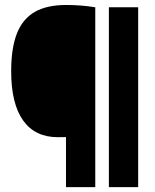

<svg xmlns="http://www.w3.org/2000/svg" viewBox="-20 -770 638 790"><path d="M251.5 -206Q239.5 -205.5 218 -205.5Q124 -205.5 75 -274.5Q26 -343.5 26 -477Q26 -572 49.5 -632Q73 -692 122.8 -720.8Q172.5 -749.5 252 -749.5Q315 -749.5 372 -740V0H251.5ZM428 0V-740H548.5V0Z"/></svg>

Font: Encode Sans Condensed ExtraBold
Style: Regular
Weight: 800
Width: 3
Designer: Multiple Designers
Foundry: Impallari Type
Version: Version 2.000